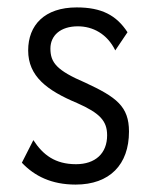

<svg xmlns="http://www.w3.org/2000/svg" viewBox="-20 -488 415 518"><path d="M184 10C276 10 328 -44 328 -133C328 -201 294 -226 210 -265C133 -298 116 -319 116 -357C116 -392 143 -417 190 -417C230 -417 269 -397 291 -352L324 -401C294 -447 254 -468 187 -468C100 -468 56 -420 56 -352C56 -282 107 -244 188 -210C249 -183 269 -162 269 -123C269 -74 237 -45 185 -45C129 -45 96 -70 70 -110L39 -49C73 -13 119 10 184 10Z"/></svg>

Font: Inconsolata Condensed Thin
Style: Regular
Weight: 100
Width: 3
Monospace: yes
Designer: Raph Levien, Cyreal, Brenton Simpson
Foundry: Raph Levien, Cyreal, Google
Version: Version 3.100